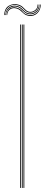

<svg xmlns="http://www.w3.org/2000/svg" viewBox="-39 -920 219 940"><path d="M76 0V-800H80V0ZM60 0V-800H64V0ZM68 0V-800H72V0ZM-19 -846.2Q-16 -880.8 4.9 -892.1Q25.8 -903.5 47 -898.2Q62.2 -894.8 70.9 -886.8Q79.5 -878.8 86.9 -871.5Q94.2 -864.2 105 -862.2Q119.2 -859.8 132.6 -870.1Q146 -880.5 145 -897.8H148Q149.2 -878.5 134.8 -867.1Q120.2 -855.8 104.5 -858.2Q93 -860.2 85.4 -867.5Q77.8 -874.8 69.2 -882.8Q60.8 -890.8 46 -894.5Q22.8 -900.5 4.4 -887.4Q-14 -874.2 -16 -846.2ZM-13 -846.2Q-11 -871.8 6.5 -884.1Q24 -896.5 45.2 -890.5Q58.8 -886.8 66.9 -878.9Q75 -871 83 -863.6Q91 -856.2 104 -854.2Q122.5 -851.8 137.2 -864.6Q152 -877.5 151 -897.8H154Q155.2 -875.8 139.6 -861.6Q124 -847.5 103.2 -850.5Q90 -852.5 81.6 -859.8Q73.2 -867 65.2 -875Q57.2 -883 44.2 -886.8Q25.2 -892 8.5 -880.9Q-8.2 -869.8 -10 -846.2ZM-7 -846.2Q-5.2 -868 9 -877.9Q23.2 -887.8 41.5 -882.8Q61.2 -877.2 71.9 -863.4Q82.5 -849.5 102.8 -846.5Q125.2 -843 141.8 -858.6Q158.2 -874.2 157 -897.8H160Q161.2 -872.8 144.1 -855.8Q127 -838.8 102.2 -842.5Q88 -844.8 79.1 -852.1Q70.2 -859.5 61.9 -867.5Q53.5 -875.5 40.5 -878.8Q24.2 -883.2 10.9 -874.6Q-2.5 -866 -4 -846.2Z"/></svg>

Font: Big Shoulders Inline Display Thin
Style: Regular
Weight: 100
Designer: Patric King
Foundry: XO Type Co
Version: Version 1.000